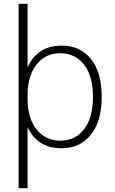

<svg xmlns="http://www.w3.org/2000/svg" viewBox="-20 -770 603 1010"><path d="M127 -98H125V220H78V-750H125V-419H127Q178 -530 305 -530Q403 -530 459 -459Q515 -388 515 -260Q515 -133 458 -61.5Q401 10 305 10Q178 10 127 -98ZM296 -490Q219 -490 172 -430.5Q125 -371 125 -268V-252Q125 -147 173 -88.5Q221 -30 296 -30Q376 -30 422.5 -90.5Q469 -151 469 -260Q469 -369 422.5 -429.5Q376 -490 296 -490Z"/></svg>

Font: Mplus 1p Light
Style: Regular
Weight: 300
Version: Version 1.061